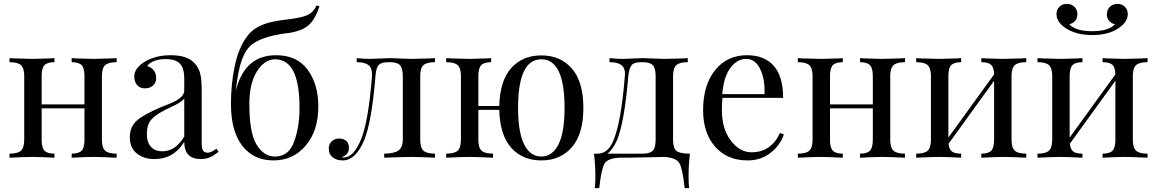

<svg xmlns="http://www.w3.org/2000/svg" viewBox="-20 -814 5972 991"><path d="M506 -421V-93Q506 -52 522.5 -36.5Q539 -21 582 -21V0Q501 -4 462 -4Q425 -4 350 0V-21Q387 -21 401.5 -36.5Q416 -52 416 -93V-255H195V-93Q195 -52 209.5 -36.5Q224 -21 261 -21V0Q186 -4 149 -4Q110 -4 29 0V-21Q72 -21 88.5 -36.5Q105 -52 105 -93V-421Q105 -462 88.5 -477.5Q72 -493 29 -493V-514Q32 -514 38 -513.5Q44 -513 55 -512.5Q66 -512 76 -512Q128 -510 149 -510Q172 -510 218 -512Q227 -512 237.5 -512.5Q248 -513 253.5 -513.5Q259 -514 261 -514V-493Q224 -493 209.5 -477.5Q195 -462 195 -421V-275H416V-421Q416 -462 401.5 -477.5Q387 -493 350 -493V-514Q352 -514 357.5 -513.5Q363 -513 373.5 -512.5Q384 -512 393 -512Q439 -510 462 -510Q484 -510 534 -512Q545 -512 556 -512.5Q567 -513 573 -513.5Q579 -514 582 -514V-493Q539 -493 522.5 -477.5Q506 -462 506 -421Z M838 -509Q767 -509 739 -473Q760 -468 773 -451.5Q786 -435 786 -412Q786 -387 770 -372.5Q754 -358 727 -358Q702 -358 687.5 -375Q673 -392 673 -420Q673 -459 720 -491Q778 -529 860 -529Q945 -529 981 -491Q1004 -468 1012.5 -437.5Q1021 -407 1021 -351V-73Q1021 -48 1028 -37Q1035 -26 1052 -26Q1071 -26 1097 -47L1108 -30Q1086 -14 1077 -8.5Q1068 -3 1052.5 2Q1037 7 1017 7Q931 7 931 -82Q877 7 777 7Q722 7 686 -22Q650 -51 650 -105Q650 -160 686 -191.5Q722 -223 811 -261L859 -280Q931 -310 931 -346V-408Q931 -463 908 -486Q885 -509 838 -509ZM835 -248Q786 -224 762 -198Q738 -172 738 -121Q738 -79 759.5 -56Q781 -33 818 -33Q885 -33 931 -109V-305Q924 -296 906 -284Q891 -274 835 -248Z M1405 -529Q1513 -529 1568 -454Q1623 -379 1623 -265Q1623 -139 1558 -62.5Q1493 14 1392 14Q1289 14 1230.5 -61.5Q1172 -137 1172 -278Q1172 -378 1191 -470Q1211 -568 1256 -627Q1292 -677 1371 -698Q1409 -707 1441 -711Q1470 -714 1501 -719Q1551 -727 1574.5 -740Q1598 -753 1614 -786L1629 -782Q1608 -716 1574 -685Q1540 -655 1473 -644Q1429 -640 1372 -626Q1311 -609 1279.5 -584Q1248 -559 1228 -504Q1208 -449 1197 -345Q1242 -529 1405 -529ZM1526 -258Q1526 -508 1400 -508Q1346 -508 1306.5 -446Q1267 -384 1267 -277Q1267 -129 1304 -68Q1342 -6 1398 -6Q1471 -6 1498 -83Q1526 -158 1526 -258Z M2149 -421V-93Q2149 -52 2165.5 -36.5Q2182 -21 2225 -21V0Q2144 -4 2107 -4Q2066 -4 1963 0V-21Q2013 -21 2036 -37Q2059 -53 2059 -93V-421Q2059 -462 2044.5 -477.5Q2030 -493 1993 -493H1984Q1948 -493 1934.5 -478.5Q1921 -464 1918 -421Q1899 -188 1860 -91Q1816 14 1749 14Q1717 14 1697 -2Q1677 -18 1677 -47Q1677 -70 1692 -84.5Q1707 -99 1730 -99Q1754 -99 1767.5 -86.5Q1781 -74 1781 -51Q1781 -16 1743 -2Q1744 -1 1753 -1Q1806 -1 1844 -96Q1882 -190 1900 -421V-431Q1900 -464 1881.5 -478.5Q1863 -493 1821 -493V-514Q1822 -514 1832 -513Q1842 -512 1858 -511Q1874 -510 1889 -510Q1894 -510 1940 -512Q1988 -514 1995 -514Q2001 -514 2047 -512Q2093 -510 2104 -510Q2127 -510 2177 -512Q2188 -512 2199 -512.5Q2210 -513 2216 -513.5Q2222 -514 2225 -514V-493Q2182 -493 2165.5 -477.5Q2149 -462 2149 -421Z M2774 -528Q2873 -528 2932 -460Q2991 -392 2991 -257Q2991 -122 2931.5 -54Q2872 14 2774 14Q2677 14 2618.5 -51.5Q2560 -117 2557 -247H2449V-93Q2449 -52 2465.5 -36.5Q2482 -21 2525 -21V0Q2444 -4 2403 -4Q2364 -4 2283 0V-21Q2326 -21 2342.5 -36.5Q2359 -52 2359 -93V-421Q2359 -462 2342.5 -477.5Q2326 -493 2283 -493V-514Q2286 -514 2292 -513.5Q2298 -513 2309 -512.5Q2320 -512 2330 -512Q2382 -510 2403 -510Q2426 -510 2472 -512Q2481 -512 2491.5 -512.5Q2502 -513 2507.5 -513.5Q2513 -514 2515 -514V-493Q2478 -493 2463.5 -477.5Q2449 -462 2449 -421V-267H2557Q2560 -397 2618.5 -462.5Q2677 -528 2774 -528ZM2894 -257Q2894 -508 2774 -508Q2654 -508 2654 -257Q2654 -131 2685.5 -68.5Q2717 -6 2774 -6Q2831 -6 2862.5 -68.5Q2894 -131 2894 -257Z M3541 -21Q3534 39 3534 95Q3534 134 3537 157H3514Q3503 56 3486.5 28Q3470 0 3410 -4Q3401 -4 3319.5 -2Q3238 0 3177 0Q3117 3 3100.5 30Q3084 57 3073 157H3050Q3053 134 3053 95Q3053 39 3046 -21H3065Q3121 -21 3149 -96Q3187 -193 3205 -421L3206 -431Q3206 -464 3187 -478.5Q3168 -493 3126 -493V-514Q3127 -514 3137 -513Q3147 -512 3162.5 -511Q3178 -510 3194 -510Q3199 -510 3245 -512Q3293 -514 3300 -514Q3306 -514 3352 -512Q3398 -510 3409 -510Q3432 -510 3482 -512Q3492 -512 3503.5 -512.5Q3515 -513 3521 -513.5Q3527 -514 3530 -514V-493Q3487 -493 3470.5 -477.5Q3454 -462 3454 -421V-93Q3454 -50 3471 -35.5Q3488 -21 3541 -21ZM3298 -493H3289Q3253 -493 3240.5 -478.5Q3228 -464 3223 -421Q3203 -184 3165 -91Q3142 -40 3115 -21H3298Q3335 -21 3349.5 -36.5Q3364 -52 3364 -93V-421Q3364 -462 3349.5 -477.5Q3335 -493 3298 -493Z M3839 14Q3733 14 3671 -57Q3609 -128 3609 -245Q3609 -375 3671 -452Q3733 -529 3835 -529Q3926 -529 3974 -474Q4022 -419 4022 -309H3709Q3706 -283 3706 -245Q3706 -149 3752 -88.5Q3798 -28 3859 -28Q3960 -28 4006 -128L4026 -120Q4007 -64 3957 -25Q3907 14 3839 14ZM3708 -328H3926Q3929 -406 3903.5 -458Q3878 -510 3831 -510Q3784 -510 3749.5 -463Q3715 -416 3708 -328Z M4575 -421V-93Q4575 -52 4591.5 -36.5Q4608 -21 4651 -21V0Q4570 -4 4531 -4Q4494 -4 4419 0V-21Q4456 -21 4470.5 -36.5Q4485 -52 4485 -93V-255H4264V-93Q4264 -52 4278.5 -36.5Q4293 -21 4330 -21V0Q4255 -4 4218 -4Q4179 -4 4098 0V-21Q4141 -21 4157.5 -36.5Q4174 -52 4174 -93V-421Q4174 -462 4157.5 -477.5Q4141 -493 4098 -493V-514Q4101 -514 4107 -513.5Q4113 -513 4124 -512.5Q4135 -512 4145 -512Q4197 -510 4218 -510Q4241 -510 4287 -512Q4296 -512 4306.5 -512.5Q4317 -513 4322.5 -513.5Q4328 -514 4330 -514V-493Q4293 -493 4278.5 -477.5Q4264 -462 4264 -421V-275H4485V-421Q4485 -462 4470.5 -477.5Q4456 -493 4419 -493V-514Q4421 -514 4426.5 -513.5Q4432 -513 4442.5 -512.5Q4453 -512 4462 -512Q4508 -510 4531 -510Q4553 -510 4603 -512Q4614 -512 4625 -512.5Q4636 -513 4642 -513.5Q4648 -514 4651 -514V-493Q4608 -493 4591.5 -477.5Q4575 -462 4575 -421Z M5201 -421V-93Q5201 -52 5217.5 -36.5Q5234 -21 5277 -21V0Q5196 -4 5157 -4Q5120 -4 5045 0V-21Q5082 -21 5096.5 -36.5Q5111 -52 5111 -93V-397L4876 -72Q4879 -43 4893.5 -32Q4908 -21 4941 -21V0Q4866 -4 4829 -4Q4790 -4 4709 0V-21Q4752 -21 4768.5 -36.5Q4785 -52 4785 -93V-421Q4785 -462 4768.5 -477.5Q4752 -493 4709 -493V-514Q4712 -514 4718 -513.5Q4724 -513 4735 -512.5Q4746 -512 4756 -512Q4808 -510 4829 -510Q4852 -510 4898 -512Q4907 -512 4917.5 -512.5Q4928 -513 4933.5 -513.5Q4939 -514 4941 -514V-493Q4904 -493 4889.5 -477.5Q4875 -462 4875 -421V-104L5111 -430Q5110 -466 5095.5 -479.5Q5081 -493 5045 -493V-514Q5048 -514 5053 -513.5Q5058 -513 5068.5 -512.5Q5079 -512 5088 -512Q5134 -510 5157 -510Q5179 -510 5229 -512Q5240 -512 5251 -512.5Q5262 -513 5268 -513.5Q5274 -514 5277 -514V-493Q5234 -493 5217.5 -477.5Q5201 -462 5201 -421Z M5827 -421V-93Q5827 -52 5843.5 -36.5Q5860 -21 5903 -21V0Q5822 -4 5783 -4Q5746 -4 5671 0V-21Q5708 -21 5722.5 -36.5Q5737 -52 5737 -93V-397L5502 -72Q5505 -43 5519.5 -32Q5534 -21 5567 -21V0Q5492 -4 5455 -4Q5416 -4 5335 0V-21Q5378 -21 5394.5 -36.5Q5411 -52 5411 -93V-421Q5411 -462 5394.5 -477.5Q5378 -493 5335 -493V-514Q5338 -514 5344 -513.5Q5350 -513 5361 -512.5Q5372 -512 5382 -512Q5434 -510 5455 -510Q5478 -510 5524 -512Q5533 -512 5543.5 -512.5Q5554 -513 5559.5 -513.5Q5565 -514 5567 -514V-493Q5530 -493 5515.5 -477.5Q5501 -462 5501 -421V-104L5737 -430Q5736 -466 5721.5 -479.5Q5707 -493 5671 -493V-514Q5674 -514 5679 -513.5Q5684 -513 5694.5 -512.5Q5705 -512 5714 -512Q5760 -510 5783 -510Q5805 -510 5855 -512Q5866 -512 5877 -512.5Q5888 -513 5894 -513.5Q5900 -514 5903 -514V-493Q5860 -493 5843.5 -477.5Q5827 -462 5827 -421ZM5801 -741Q5801 -701 5754 -669Q5702 -633 5617 -633Q5534 -633 5480 -669Q5433 -701 5433 -741Q5433 -764 5448 -779Q5463 -794 5486 -794Q5510 -794 5525.5 -779Q5541 -764 5541 -740Q5541 -720 5529.5 -706.5Q5518 -693 5499 -689Q5531 -653 5617 -653Q5703 -653 5735 -689Q5716 -693 5704.5 -706.5Q5693 -720 5693 -740Q5693 -764 5708.5 -779Q5724 -794 5748 -794Q5771 -794 5786 -779Q5801 -764 5801 -741Z"/></svg>

Font: Playfair Display
Style: Regular
Weight: 400
Designer: Claus Eggers S?rensen
Foundry: Claus Eggers S?rensen
Version: Version 1.003